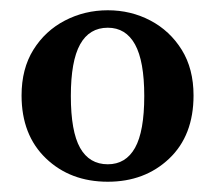

<svg xmlns="http://www.w3.org/2000/svg" viewBox="-20 -759 419 374"><path d="M190 -739Q235 -739 273 -719Q311 -699 334 -662Q357 -625 357 -573Q357 -495 309.5 -450Q262 -405 190 -405Q117 -405 69.5 -450.5Q22 -496 22 -573Q22 -625 45 -662Q68 -699 106.5 -719Q145 -739 190 -739ZM190 -705Q154 -705 136 -672.5Q118 -640 118 -572Q118 -503 136 -471Q154 -439 190 -439Q225 -439 243 -471Q261 -503 261 -572Q261 -640 243 -672.5Q225 -705 190 -705Z"/></svg>

Font: DM Serif Display
Style: Regular
Weight: 400
Designer: Colophon Foundry, Frank Grießhammer
Foundry: Colophon Foundry
Version: Version 5.200; ttfautohint (v1.8.3)